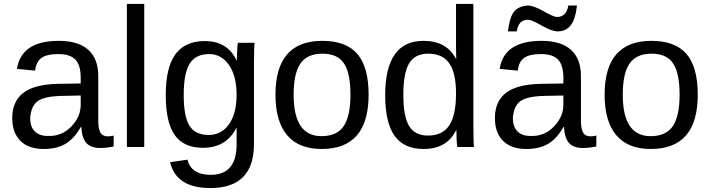

<svg xmlns="http://www.w3.org/2000/svg" viewBox="-20 -745 3598 973"><path d="M202 10Q124 10 83 -31.5Q42 -73 42 -147Q42 -230 97 -273.5Q152 -317 271 -320L389 -322V-351Q389 -415 362 -443Q335 -471 276 -471Q217 -471 190 -451.5Q163 -432 158 -387L66 -396Q88 -538 278 -538Q377 -538 427.5 -492.5Q478 -447 478 -360V-133Q478 -92 489 -73Q500 -54 527 -54Q541 -54 556 -58V-3Q521 5 488 5Q440 5 417.5 -20.5Q395 -46 392 -101H389Q356 -42 311.5 -16Q267 10 202 10ZM222 -56Q292 -53 341 -103.5Q390 -154 389 -217V-261L293 -259Q204 -257 170.5 -232Q137 -207 133 -146Q133 -103 156 -79.5Q179 -56 222 -56Z M711 0H623V-725H711Z M1046 208Q873 208 842 77L930 64Q949 141 1048 141Q1179 141 1179 -13V-98H1178Q1128 4 1008 4Q911 4 865.5 -60.5Q820 -125 820 -263Q820 -403 869 -470Q918 -537 1018 -537Q1133 -537 1179 -438H1180Q1180 -441 1182 -489Q1183 -523 1186 -528H1270Q1267 -503 1267 -419V-15Q1267 208 1046 208ZM1179 -264Q1179 -360 1140.5 -415.5Q1102 -471 1040 -471Q972 -471 941.5 -422.5Q911 -374 911 -264Q911 -155 940 -108Q969 -61 1038 -61Q1102 -61 1140.5 -115.5Q1179 -170 1179 -264Z M1848 -265Q1848 10 1610 10Q1494 10 1435 -60Q1376 -130 1376 -265Q1376 -538 1613 -538Q1734 -538 1791 -471.5Q1848 -405 1848 -265ZM1756 -265Q1756 -375 1723 -424Q1690 -473 1614 -473Q1537 -473 1502.5 -423Q1468 -373 1468 -265Q1468 -55 1609 -55Q1687 -55 1721.5 -105.5Q1756 -156 1756 -265Z M2293 -85H2291Q2245 10 2126 10Q2027 10 1979.5 -57Q1932 -124 1932 -262Q1932 -538 2126 -538Q2244 -538 2291 -446H2292L2291 -505V-725H2379V-109Q2379 -26 2382 0H2298Q2295 -14 2294 -36Q2293 -55 2293 -85ZM2024 -265Q2024 -154 2053.5 -106Q2083 -58 2149 -58Q2223 -58 2257 -110Q2291 -162 2291 -271Q2291 -375 2257 -424Q2223 -473 2150 -473Q2083 -473 2053.5 -424Q2024 -375 2024 -265Z M2648 10Q2570 10 2529 -31.5Q2488 -73 2488 -147Q2488 -230 2543 -273.5Q2598 -317 2717 -320L2835 -322V-351Q2835 -415 2808 -443Q2781 -471 2722 -471Q2663 -471 2636 -451.5Q2609 -432 2604 -387L2512 -396Q2534 -538 2724 -538Q2823 -538 2873.5 -492.5Q2924 -447 2924 -360V-133Q2924 -92 2935 -73Q2946 -54 2973 -54Q2987 -54 3002 -58V-3Q2967 5 2934 5Q2886 5 2863.5 -20.5Q2841 -46 2838 -101H2835Q2802 -42 2757.5 -16Q2713 10 2648 10ZM2668 -56Q2738 -53 2787 -103.5Q2836 -154 2835 -217V-261L2739 -259Q2650 -257 2616.5 -232Q2583 -207 2579 -146Q2579 -103 2602 -79.5Q2625 -56 2668 -56ZM2806 -586Q2776 -586 2725 -615.5Q2674 -645 2656 -645Q2607 -645 2599 -586H2554Q2563 -658 2584.5 -685.5Q2606 -713 2654 -717Q2684 -717 2735 -688Q2786 -659 2802 -659Q2851 -659 2860 -717H2904Q2896 -647 2872 -616.5Q2848 -586 2806 -586Z M3516 -265Q3516 10 3278 10Q3162 10 3103 -60Q3044 -130 3044 -265Q3044 -538 3281 -538Q3402 -538 3459 -471.5Q3516 -405 3516 -265ZM3424 -265Q3424 -375 3391 -424Q3358 -473 3282 -473Q3205 -473 3170.5 -423Q3136 -373 3136 -265Q3136 -55 3277 -55Q3355 -55 3389.5 -105.5Q3424 -156 3424 -265Z"/></svg>

Font: Libra Sans
Style: Regular
Weight: 400
Foundry: Context Ltd
Version: Version 1.002